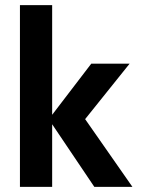

<svg xmlns="http://www.w3.org/2000/svg" viewBox="-20 -731 555 751"><path d="M58 0V-711H184V-282L337 -482H487L313 -265L498 0H349L184 -245V0Z"/></svg>

Font: Zen Kaku Gothic New Black
Style: Regular
Weight: 900
Designer: Yoshimichi Ohira
Foundry: Positype
Version: Version 1.001